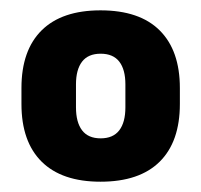

<svg xmlns="http://www.w3.org/2000/svg" viewBox="-20 -667 393 375"><path d="M176.3 -312.1Q100.9 -312.1 61.4 -351.2Q21.9 -390.3 21.9 -463.9V-495.1Q21.9 -568.7 61.4 -607.8Q100.9 -646.8 176.3 -646.8Q252.6 -646.8 291.9 -607.6Q331.3 -568.4 331.3 -495.1V-463.9Q331.3 -390.3 291.9 -351.2Q252.4 -312.1 176.3 -312.1ZM176.6 -396.8Q200.9 -396.8 212.9 -412.4Q224.9 -428 224.9 -457.3V-502.3Q224.9 -531.1 213 -546.6Q201 -562.1 176.6 -562.1Q152.2 -562.1 140.3 -546.6Q128.4 -531.1 128.4 -502.3V-457.3Q128.4 -428.1 140.3 -412.5Q152.2 -396.8 176.6 -396.8Z"/></svg>

Font: Anek Devanagari Medium
Style: Regular
Weight: 500
Designer: Kailash Malviya (Devanagari) & Yesha Goshar (Latin)
Foundry: Ek Type
Version: Version 1.003